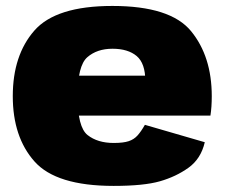

<svg xmlns="http://www.w3.org/2000/svg" viewBox="-20 -619 764 646"><path d="M362.5 6.5V-138Q308.5 -138 274.8 -164.5Q241 -191 241 -295.5Q241 -398 273.8 -426.5Q306.5 -455 358.5 -455Q410.5 -455 439.8 -430.5Q469 -406 469 -346L475.5 -364.5H222V-230H688Q692.5 -258.5 692.5 -295.5Q692.5 -429 623 -514Q553.5 -599 358 -599Q168 -599 95.5 -516Q23 -433 23 -295.5Q23 -158 96 -75.8Q169 6.5 362.5 6.5ZM362.5 -138V6.5Q463.5 6.5 517.8 -9Q572 -24.5 614 -54.5Q656 -84.5 669 -140.5L467.5 -199Q455 -177 443 -163.5Q431 -150 413 -144Q395 -138 362.5 -138Z"/></svg>

Font: Anybody UltraCondensed Thin Black
Style: Regular
Weight: 900
Version: Version 1.111